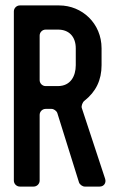

<svg xmlns="http://www.w3.org/2000/svg" viewBox="-20 -687 448 707"><path d="M53 0H104C116 0 126 -10 126 -22V-264C126 -276 136 -286 148 -286H170C178 -286 188 -279 191 -271L271 -15C274 -7 284 0 292 0H347C363 0 372 -14 367 -29L281 -290C279 -297 284 -311 291 -316C333 -349 354 -392 354 -447V-509C354 -601 282 -667 198 -667H53C41 -667 31 -657 31 -645V-22C31 -10 41 0 53 0ZM193 -370H148C136 -370 126 -380 126 -392V-556C126 -568 136 -578 148 -578H194C234 -578 259 -552 259 -509V-447C259 -407 240 -370 193 -370Z"/></svg>

Font: DIN Rundschrift
Style: Eng
Weight: 400
Width: 3
Version: Version 1.027